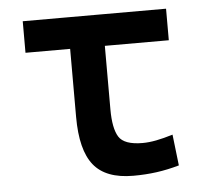

<svg xmlns="http://www.w3.org/2000/svg" viewBox="-44 -564 673 619"><g transform="rotate(-5 293.0 -254.5)"><path d="M363.3 9.8Q274.4 9.8 235.1 -39.1Q195.8 -87.9 195.8 -195.3V-517.6H308.1V-210Q308.1 -148.4 325.4 -120.6Q342.8 -92.8 402.3 -92.8Q422.4 -92.8 446.5 -97.4Q470.7 -102.1 500.5 -111.3L512.2 -10.7Q474.6 0 438.7 4.9Q402.8 9.8 363.3 9.8ZM51.3 -415.5V-517.6H515.1V-415.5Z"/></g></svg>

Font: Cascadia Code Medium
Style: Regular
Weight: 500
Monospace: yes
Designer: Aaron Bell
Foundry: Saja Typeworks
Version: Version 2407.024